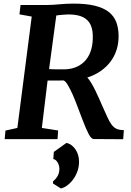

<svg xmlns="http://www.w3.org/2000/svg" viewBox="-20 -771 724 1064"><path d="M348.1 21Q364.3 24.4 377 34.2Q389.6 43.9 398.9 57.9Q408.2 71.8 413.1 88.9Q418 106 418 124Q418 154.8 408.2 180.7Q398.4 206.5 383.5 225.8Q368.7 245.1 351.1 257.6Q333.5 270 317.4 273.4L273.4 245.6L274.4 232.9Q287.1 224.1 298.1 206.3Q309.1 188.5 309.1 163.6Q309.1 154.8 306.4 145.8Q303.7 136.7 299.3 129.2Q294.9 121.6 288.8 116.5Q282.7 111.3 275.4 110.4L278.3 70.8ZM10.3 -47.4 76.2 -62 155.8 -679.2 87.9 -691.4 93.8 -743.2H236.8Q256.8 -743.2 273.7 -744.4Q290.5 -745.6 307.9 -747.1Q325.2 -748.5 344.2 -749.8Q363.3 -751 387.7 -751Q457 -751 504.6 -739.5Q552.2 -728 581.5 -705.6Q610.8 -683.1 623.8 -649.9Q636.7 -616.7 637.2 -573.2Q637.7 -531.7 626.2 -495.4Q614.7 -459 592.3 -429.2Q569.8 -399.4 537.4 -377Q504.9 -354.5 463.9 -341.3Q474.1 -330.6 485.8 -311Q497.6 -291.5 508.5 -269Q519.5 -246.6 529.3 -224.6Q539.1 -202.6 545.4 -187.5Q563.5 -147.5 575.4 -121.1Q587.4 -94.7 599.4 -79.1Q611.3 -63.5 626.5 -56.9Q641.6 -50.3 666.5 -49.8L662.6 0.5L500.5 -0.5Q486.3 0 471.4 -28.1Q456.5 -56.2 435.1 -112.8Q422.4 -145.5 409.2 -181.2Q396 -216.8 382.6 -247.1Q369.1 -277.3 356.4 -298.8Q343.8 -320.3 333 -325.2Q315.9 -324.7 299.8 -324.7H243.7L211.9 -62L302.2 -47.9L298.8 0H5.9ZM252 -388.2Q259.3 -387.7 271.7 -387.2Q284.2 -386.7 297.4 -386.7Q310.5 -386.7 322.3 -386.7Q334 -386.7 339.8 -386.7Q378.4 -388.2 408 -402.1Q437.5 -416 457.3 -440.7Q477.1 -465.3 486.3 -499.5Q495.6 -533.7 494.1 -575.7Q493.2 -604.5 485.1 -626Q477.1 -647.5 460.9 -661.9Q444.8 -676.3 419.7 -683.6Q394.5 -690.9 359.4 -690.9Q355 -690.9 346.7 -690.4Q338.4 -689.9 328.6 -689.2Q318.8 -688.5 309.1 -687.5Q299.3 -686.5 292 -685.1Z"/></svg>

Font: Merriweather Bold
Style: Italic
Weight: 700
Italic angle: -7°
Designer: Eben Sorkin ( eben@eyebytes.com )
Foundry: Eben Sorkin ( eben@eyebytes.com )
Version: Version 1.5; ttfautohint (v0.97) -l 13 -r 13 -G 200 -x 24 -f